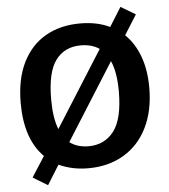

<svg xmlns="http://www.w3.org/2000/svg" viewBox="-58 -833 850 964"><g transform="rotate(-5 367.5 -351.0)"><path d="M596 -637Q643 -592 668.5 -523Q694 -454 694 -365Q694 -249 652 -164Q610 -79 533 -33.5Q456 12 354 12Q273 12 206 -19L145 79L71 34L137 -69Q44 -162 44 -343Q44 -464 85.5 -547.5Q127 -631 201.5 -673.5Q276 -716 375 -716Q462 -716 525 -685L585 -781L659 -737ZM198 -348Q198 -255 221 -197L463 -580Q425 -606 369 -606Q288 -606 243 -546Q198 -486 198 -348ZM540 -359Q540 -456 514 -514L270 -127Q308 -98 365 -98Q446 -98 493 -159.5Q540 -221 540 -359Z"/></g></svg>

Font: Bitter Pro
Style: Bold
Weight: 700
Designer: Sol Matas, and Bitter project Authors
Foundry: Sol Matas
Version: Version 1.010